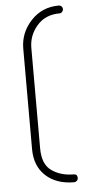

<svg xmlns="http://www.w3.org/2000/svg" viewBox="-55 -800 389 853"><g transform="rotate(-5 139.0 -374.0)"><path d="M241 20Q162 20 114.5 -23.5Q67 -67 67 -143V-591Q67 -662 116.5 -715Q166 -768 241 -768Q248 -768 253 -763Q258 -758 258 -751Q258 -744 253 -738.5Q248 -733 241 -733Q178 -733 140.5 -690Q103 -647 103 -591V-143Q103 -72 143.5 -43.5Q184 -15 241 -15Q258 -15 258 2Q258 10 252.5 15Q247 20 241 20Z"/></g></svg>

Font: Dosis
Style: ExtraLight
Weight: 250
Designer: Edgar Tolentino, Pablo Impallari, Igino Marini
Foundry: Edgar Tolentino, Pablo Impallari, Igino Marini
Version: Version 1.007